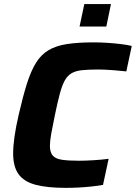

<svg xmlns="http://www.w3.org/2000/svg" viewBox="-20 -901 658 929"><path d="M297.8 8Q209.5 8 153.2 -6.7Q96.9 -21.3 70.2 -57.7Q43.6 -94 43.6 -158Q43.6 -193.8 50.1 -239.7Q56.6 -285.6 70 -344Q90.5 -433.4 110 -495.4Q129.5 -557.4 154 -596.9Q178.5 -636.4 214.4 -657.9Q250.3 -679.4 303.4 -687.7Q356.5 -696 432.7 -696Q464.1 -696 498.6 -693.8Q533.1 -691.6 564.3 -687.8Q595.5 -684.1 617.5 -678.7L591.3 -555.5Q557.5 -559.1 532 -561.1Q506.4 -563.1 488 -563.9Q469.5 -564.7 456.1 -564.7Q409.2 -564.7 378 -561.5Q346.8 -558.4 326.7 -546.9Q306.6 -535.3 293.4 -511.6Q280.2 -487.8 269.3 -446.9Q258.3 -405.9 245.6 -344Q235 -293 228.2 -255.8Q221.5 -218.5 221.5 -196.2Q221.5 -164.1 235.1 -148.3Q248.8 -132.6 279.5 -128Q310.2 -123.3 362.4 -123.3Q394.1 -123.3 434.6 -125.9Q475 -128.5 505.6 -132.5L478.4 -6.3Q456 -2.3 424.9 1.1Q393.9 4.6 361 6.3Q328 8 297.8 8ZM365 -772.7 388 -881.4H516.9L494.5 -772.7Z"/></svg>

Font: Saira Thin
Style: Italic
Weight: 100
Italic angle: -12°
Designer: Hector Gatti with collaboration of the Omnibus-Type team
Foundry: Omnibus-Type
Version: Version 1.101